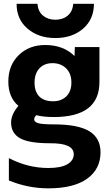

<svg xmlns="http://www.w3.org/2000/svg" viewBox="-20 -774 578 1023"><path d="M164.1 -334Q164.1 -285.2 189.5 -259.8Q214.8 -234.4 262.7 -234.4Q306.6 -234.4 333.5 -260.7Q360.4 -287.1 360.4 -334Q360.4 -382.8 332 -410.2Q303.7 -437.5 259.8 -437.5Q215.8 -437.5 189.9 -409.7Q164.1 -381.8 164.1 -334ZM68.4 -753.9H179.7Q182.6 -712.9 209 -690.9Q235.4 -668.9 274.9 -668.9Q314.5 -668.9 340.8 -690.9Q367.2 -712.9 370.1 -753.9H480.5Q480.5 -670.9 422.4 -621.1Q364.3 -571.3 274.9 -571.3Q185.5 -571.3 127 -621.1Q68.4 -670.9 68.4 -753.9ZM515.6 37.1Q515.6 127 444.3 178.2Q373 229.5 237.3 229.5Q128.9 229.5 27.3 187.5V68.4Q128.9 121.1 237.3 121.1Q304.7 121.1 338.9 101.1Q373 81.1 373 47.9Q373 -11.7 247.1 -10.7Q133.8 -10.7 86.4 -37.6Q39.1 -64.5 39.1 -121.1Q39.1 -164.1 78.1 -210Q24.4 -254.9 24.4 -339.8Q24.4 -425.8 79.6 -480Q134.8 -534.2 220.7 -534.2Q317.4 -534.2 377 -475.6L378.9 -523.4H509.8V-336.9Q509.8 -150.4 266.6 -150.4Q211.9 -150.4 173.8 -160.2Q162.1 -149.4 162.1 -137.7Q162.1 -125 182.1 -118.2Q202.1 -111.3 266.6 -111.3Q396.5 -111.3 456.1 -74.7Q515.6 -38.1 515.6 37.1Z"/></svg>

Font: Nasu
Style: Bold
Weight: 700
Designer: Ryoko NISHIZUKA (kana &amp; ideographs); Paul D. Hunt (Latin, Greek &amp; Cyrillic); Wenlong ZHANG (bopomofo); Sandoll C
Version: Version 2014.1215